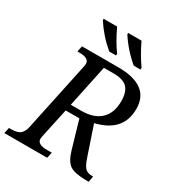

<svg xmlns="http://www.w3.org/2000/svg" viewBox="-234 -1067 1113 1203"><g transform="rotate(30 322.0 -465.5)"><path d="M242.2 -314.9 198.2 -109.9Q193.8 -89.4 193.8 -82Q193.8 -42 266.1 -42H299.3L290 0H-20L-10.7 -42H2Q51.8 -42 71 -59.6Q90.3 -77.1 97.2 -108.9L202.1 -604Q206.1 -622.6 206.1 -631.8Q206.1 -671.9 134.3 -671.9H121.1L129.9 -713.9H392.1Q621.1 -713.9 621.1 -543.9Q621.1 -378.9 436 -335L508.3 -121.1Q525.9 -69.8 543.9 -55.9Q562 -42 590.3 -42H598.1L590.3 0H577.1Q491.2 0 455.6 -22.7Q419.9 -45.4 398.9 -117.2L341.3 -314.9ZM252 -361.8H329.1Q418.5 -361.8 466.8 -407.5Q515.1 -453.1 515.1 -538.1Q515.1 -604.5 485.6 -635.3Q456.1 -666 384.3 -666H315.9ZM520 -771H471.2Q393.1 -836.4 338.4 -920.9V-931.2H435.1Q474.1 -849.1 520 -784.2ZM343.3 -771H293.9Q215.8 -836.4 161.1 -920.9V-931.2H258.3Q300.8 -841.8 343.3 -784.2Z"/></g></svg>

Font: Droid Serif
Style: Italic
Weight: 400
Italic angle: -12°
Designer: Monotype Design team
Foundry: Monotype Imaging Inc.
Version: Version 1.03